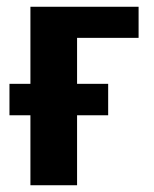

<svg xmlns="http://www.w3.org/2000/svg" viewBox="-20 -548 457 568"><path d="M70 -528H390V-436H208V-300H300V-207H208V0H70V-207H8V-300H70Z"/></svg>

Font: Libra Sans
Style: Bold
Weight: 700
Foundry: Context Ltd
Version: Version 1.000